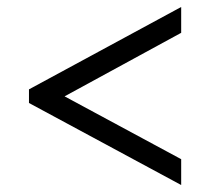

<svg xmlns="http://www.w3.org/2000/svg" viewBox="-20 -633 603 550"><path d="M499 -103 63 -338V-377L499 -613V-539L165 -357L499 -177Z"/></svg>

Font: Noto Serif Hebrew SemiBold
Style: Regular
Weight: 600
Version: Version 2.003